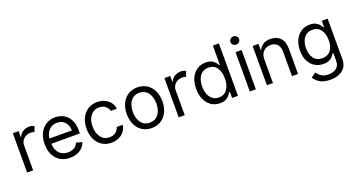

<svg xmlns="http://www.w3.org/2000/svg" viewBox="-54 -1519 4631 2504"><g transform="rotate(-20 2261.5 -267.0)"><path d="M76.7 0V-545.5H157.7V-463.1H163.4Q177.9 -503.6 217 -528.8Q256 -554 305.4 -554Q328.1 -554 345.2 -548.7Q362.2 -543.3 375 -534.1L346.6 -463.1Q337.7 -467.7 325.8 -470.3Q313.9 -473 298.3 -473Q238.6 -473 199.6 -436.6Q160.5 -400.2 160.5 -345.2V0Z M671.9 11.4Q593 11.4 536 -23.6Q479 -58.6 448.3 -121.6Q417.6 -184.7 417.6 -268.5Q417.6 -352.3 448.3 -416.4Q479 -480.5 534.3 -516.5Q589.5 -552.6 663.4 -552.6Q706 -552.6 747.5 -538.4Q789.1 -524.1 823.2 -492.4Q857.2 -460.6 877.5 -408.4Q897.7 -356.2 897.7 -279.8V-244.3H501.8Q504.6 -157 551.3 -110.4Q598 -63.9 671.9 -63.9Q721.2 -63.9 756.7 -85.2Q792.3 -106.5 808.2 -149.1L889.2 -126.4Q870 -64.6 812.5 -26.6Q755 11.4 671.9 11.4ZM501.8 -316.8H812.5Q812.5 -386 772 -431.6Q731.5 -477.3 663.4 -477.3Q615.4 -477.3 580.3 -454.9Q545.1 -432.5 524.9 -395.8Q504.6 -359 501.8 -316.8Z M1247.2 11.4Q1170.5 11.4 1115.1 -24.9Q1059.7 -61.1 1029.8 -124.6Q1000 -188.2 1000 -269.9Q1000 -353 1030.7 -416.7Q1061.4 -480.5 1116.7 -516.5Q1171.9 -552.6 1245.7 -552.6Q1303.3 -552.6 1349.4 -531.2Q1395.6 -509.9 1425.1 -471.6Q1454.5 -433.2 1461.6 -382.1H1377.8Q1368.3 -419.4 1335.4 -448.3Q1302.6 -477.3 1247.2 -477.3Q1173.7 -477.3 1128.7 -421.3Q1083.8 -365.4 1083.8 -272.7Q1083.8 -177.9 1128.2 -120.9Q1172.6 -63.9 1247.2 -63.9Q1296.2 -63.9 1331.1 -89.1Q1366.1 -114.3 1377.8 -159.1H1461.6Q1454.5 -110.8 1426.7 -72.3Q1398.8 -33.7 1353.2 -11.2Q1307.5 11.4 1247.2 11.4Z M1805.4 11.4Q1731.5 11.4 1676 -23.8Q1620.4 -58.9 1589.3 -122.2Q1558.2 -185.4 1558.2 -269.9Q1558.2 -355.1 1589.3 -418.7Q1620.4 -482.2 1676 -517.4Q1731.5 -552.6 1805.4 -552.6Q1879.3 -552.6 1934.8 -517.4Q1990.4 -482.2 2021.5 -418.7Q2052.6 -355.1 2052.6 -269.9Q2052.6 -185.4 2021.5 -122.2Q1990.4 -58.9 1934.8 -23.8Q1879.3 11.4 1805.4 11.4ZM1805.4 -63.9Q1861.5 -63.9 1897.7 -92.7Q1933.9 -121.4 1951.3 -168.3Q1968.8 -215.2 1968.8 -269.9Q1968.8 -324.6 1951.3 -371.8Q1933.9 -419 1897.7 -448.2Q1861.5 -477.3 1805.4 -477.3Q1749.3 -477.3 1713.1 -448.2Q1676.8 -419 1659.4 -371.8Q1642 -324.6 1642 -269.9Q1642 -215.2 1659.4 -168.3Q1676.8 -121.4 1713.1 -92.7Q1749.3 -63.9 1805.4 -63.9Z M2180.4 0V-545.5H2261.4V-463.1H2267Q2281.6 -503.6 2320.7 -528.8Q2359.7 -554 2409.1 -554Q2431.8 -554 2448.9 -548.7Q2465.9 -543.3 2478.7 -534.1L2450.3 -463.1Q2441.4 -467.7 2429.5 -470.3Q2417.6 -473 2402 -473Q2342.3 -473 2303.3 -436.6Q2264.2 -400.2 2264.2 -345.2V0Z M3002.8 0V-727.3H2919V-458.8H2911.9Q2902.7 -473 2886.2 -495.2Q2869.7 -517.4 2838.6 -535Q2807.5 -552.6 2754.3 -552.6Q2685.4 -552.6 2632.8 -518.1Q2580.3 -483.7 2550.8 -420.5Q2521.3 -357.2 2521.3 -271.3Q2521.3 -184.7 2550.8 -121.3Q2580.3 -57.9 2632.5 -23.3Q2684.7 11.4 2752.8 11.4Q2805.4 11.4 2837 -6.2Q2868.6 -23.8 2885.7 -46.3Q2902.7 -68.9 2911.9 -83.8H2921.9V0ZM2920.5 -272.7Q2920.5 -180 2880.1 -122Q2839.8 -63.9 2764.2 -63.9Q2711.6 -63.9 2676.3 -91.8Q2641 -119.7 2623 -167.1Q2605.1 -214.5 2605.1 -272.7Q2605.1 -330.3 2622.7 -376.6Q2640.3 -422.9 2675.6 -450.1Q2710.9 -477.3 2764.2 -477.3Q2840.9 -477.3 2880.7 -420.8Q2920.5 -364.3 2920.5 -272.7Z M3167.6 0V-545.5H3251.4V0ZM3210.2 -634.9Q3185.7 -634.9 3168.1 -651.6Q3150.6 -668.3 3150.6 -691.8Q3150.6 -715.2 3168.1 -731.9Q3185.7 -748.6 3210.2 -748.6Q3234.7 -748.6 3252.3 -731.9Q3269.9 -715.2 3269.9 -691.8Q3269.9 -668.3 3252.3 -651.6Q3234.7 -634.9 3210.2 -634.9Z M3488.6 -328.1V0H3404.8V-545.5H3485.8V-460.2H3492.9Q3512.1 -501.8 3551.1 -527.2Q3590.2 -552.6 3652 -552.6Q3734.7 -552.6 3785.7 -501.8Q3836.6 -451 3836.6 -346.6V0H3752.8V-340.9Q3752.8 -405.2 3719.5 -441.2Q3686.1 -477.3 3627.8 -477.3Q3567.8 -477.3 3528.2 -438.4Q3488.6 -399.5 3488.6 -328.1Z M4210.2 215.9Q4119 215.9 4065.9 182.7Q4012.8 149.5 3987.2 106.5L4054 59.7Q4065.3 74.6 4082.7 93.9Q4100.1 113.3 4130.5 127.7Q4160.9 142 4210.2 142Q4276.3 142 4319.2 110.1Q4362.2 78.1 4362.2 9.9V-100.9H4355.1Q4345.9 -85.9 4329 -64.1Q4312.1 -42.3 4280.7 -25.4Q4249.3 -8.5 4196 -8.5Q4130 -8.5 4077.6 -39.8Q4025.2 -71 3994.9 -130.7Q3964.5 -190.3 3964.5 -275.6Q3964.5 -359.4 3994 -421.7Q4023.4 -484 4076 -518.3Q4128.6 -552.6 4197.4 -552.6Q4250.7 -552.6 4282.1 -535Q4313.6 -517.4 4330.4 -495.2Q4347.3 -473 4356.5 -458.8H4365.1V-545.5H4446V15.6Q4446 85.9 4414.2 130.1Q4382.5 174.4 4329 195.1Q4275.6 215.9 4210.2 215.9ZM4207.4 -83.8Q4283 -83.8 4323.3 -135.1Q4363.6 -186.4 4363.6 -277Q4363.6 -365.4 4323.9 -421.3Q4284.1 -477.3 4207.4 -477.3Q4154.1 -477.3 4118.8 -450.3Q4083.5 -423.3 4065.9 -377.8Q4048.3 -332.4 4048.3 -277Q4048.3 -191.8 4088.4 -137.8Q4128.6 -83.8 4207.4 -83.8Z"/></g></svg>

Font: Inter UI
Style: Regular
Weight: 400
Designer: Rasmus Andersson
Foundry: rsms
Version: 3.2;8d6f07862